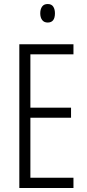

<svg xmlns="http://www.w3.org/2000/svg" viewBox="-20 -934 432 954"><path d="M345 0H76V-714H345V-664H131V-399H333V-349H131V-51H345ZM217 -914Q236 -914 244.5 -901Q253 -888 253 -868Q253 -822 217 -822Q199 -822 189.5 -834.5Q180 -847 180 -868Q180 -888 189 -901Q198 -914 217 -914Z"/></svg>

Font: Noto Sans Thai ExtCond Light
Style: Regular
Weight: 300
Width: 2
Designer: Monotype Design Team
Foundry: Monotype Imaging Inc.
Version: Version 2.002; ttfautohint (v1.8.4.7-5d5b)